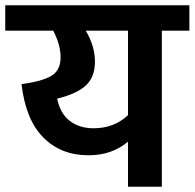

<svg xmlns="http://www.w3.org/2000/svg" viewBox="-40 -712 742 732"><path d="M682 -692V-595H577V0H448V-172Q387 -120 297 -120Q193 -120 125.5 -187.5Q58 -255 42 -391Q121 -402 156 -423Q191 -444 191 -494Q191 -541 163 -595H-20V-692ZM448 -273V-595H287Q322 -536 322 -477Q322 -418 287 -386Q252 -354 178 -336Q189 -280 225.5 -251.5Q262 -223 317 -223Q395 -223 448 -273Z"/></svg>

Font: FiraGO SemiBold
Style: Regular
Weight: 600
Designer: bBox Type
Foundry: bBox Type GmbH
Version: Version 1.001;PS 001.001;hotconv 1.0.88;makeotf.lib2.5.64775